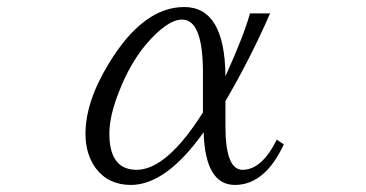

<svg xmlns="http://www.w3.org/2000/svg" viewBox="-20 -562 1040 546"><path d="M787.1 -151.4Q733.4 -36.1 647.9 -36.1Q563.5 -36.1 559.1 -186Q452.6 -36.1 352.1 -36.1Q288.1 -36.1 252 -84Q223.1 -124 223.1 -181.2Q223.1 -273.4 290 -382.3Q387.2 -542 503.9 -542Q619.6 -542 621.1 -345.2Q673.8 -461.9 690.9 -523.9H748Q691.9 -395.5 621.1 -274.4V-202.1Q621.1 -79.1 669.9 -79.1Q724.6 -79.1 767.1 -165ZM557.1 -242.2V-356Q557.1 -506.3 498 -506.3Q455.6 -506.3 395 -435.5Q349.1 -380.4 318.8 -302.2Q291 -232.9 291 -182.1Q291 -79.1 368.2 -79.1Q454.1 -79.1 557.1 -242.2Z"/></svg>

Font: I.Ming
Style: Regular
Weight: 400
Designer: Ichiten Fonts Project
Version: Version 5.10 Mar 24, 2018